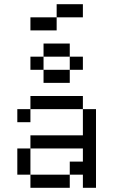

<svg xmlns="http://www.w3.org/2000/svg" viewBox="-20 -895 540 915"><path d="M375 -562.5V-625H312.5V-562.5H187.5V-500H312.5V-562.5ZM375 -812.5V-875H250V-812.5H125V-750H250V-812.5ZM125 -62.5V0H312.5V-62.5ZM125 -62.5Q125 -62.5 125 -187.5H62.5Q62.5 -187.5 62.5 -62.5ZM375 -62.5V0H437.5Q437.5 0 437.5 -375H375Q375 -375 375 -250H125V-187.5H375V-125H312.5V-62.5ZM125 -375H62.5V-312.5H125ZM125 -375H375V-437.5H125ZM187.5 -562.5V-625H125V-562.5ZM187.5 -625H312.5V-687.5H187.5Z"/></svg>

Font: BFUnifontExMono
Style: Regular
Weight: 500
Version: Version 15.0.06